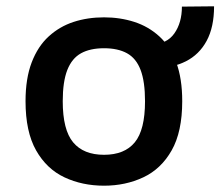

<svg xmlns="http://www.w3.org/2000/svg" viewBox="-20 -577 699 609"><path d="M310 12Q241 12 184.5 -14.5Q128 -41 94.5 -100Q61 -159 61 -256Q61 -328 80.5 -379Q100 -430 134.5 -461.5Q169 -493 213.5 -507.5Q258 -522 310 -522Q361 -522 406 -507.5Q451 -493 485.5 -461.5Q520 -430 539 -379Q558 -328 558 -256Q558 -159 524.5 -100Q491 -41 434.5 -14.5Q378 12 310 12ZM310 -86Q375 -86 407.5 -125.5Q440 -165 440 -256Q440 -318 426 -355Q412 -392 383 -408Q354 -424 310 -424Q266 -424 237 -408Q208 -392 193.5 -355Q179 -318 179 -256Q179 -165 212 -125.5Q245 -86 310 -86ZM444 -437H462Q509 -437 533 -471Q557 -505 557 -556L659 -557Q659 -491 635.5 -447.5Q612 -404 569.5 -382.5Q527 -361 469 -361H444Z"/></svg>

Font: AR One Sans SemiBold
Style: Regular
Weight: 600
Designer: Niteesh Yadav
Foundry: Niteesh Yadav
Version: Version 1.001;gftools[0.9.33]